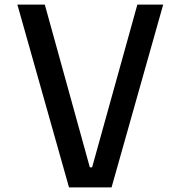

<svg xmlns="http://www.w3.org/2000/svg" viewBox="-20 -820 790 840"><path d="M373 -88H383L581 -800H694L468 0H282L56 -800H176Z"/></svg>

Font: Martian Mono sWd Rg
Style: Regular
Weight: 400
Width: 6
Monospace: yes
Designer: Roman Shamin
Foundry: Evil Martians
Version: Version 1.000